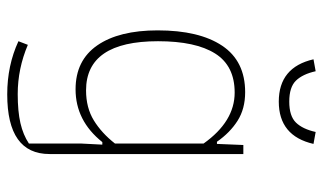

<svg xmlns="http://www.w3.org/2000/svg" viewBox="-201 -507 893 531"><g transform="rotate(90 245.5 -241.5)"><path d="M144 -662 177 -668Q185 -632 203 -613.5Q221 -595 261 -595Q301 -595 319 -613.5Q337 -632 345 -668L378 -662Q356 -566 261 -566Q166 -566 144 -662ZM94 154 104 128Q170 156 240 156Q288 156 320.5 148.5Q353 141 377 125V-20L380 -78H373Q314 -4 227 -4Q147 -4 105.5 -64Q64 -124 64 -231Q64 -346 106.5 -409.5Q149 -473 235 -473Q281 -473 314 -452Q347 -431 372 -395H378L381 -468H406V68Q406 185 241 185Q161 185 94 154ZM377 -113V-358Q316 -444 236 -444Q162 -444 128 -390Q94 -336 94 -232Q94 -33 230 -33Q278 -33 313 -54.5Q348 -76 377 -113Z"/></g></svg>

Font: Athiti ExtraLight
Style: Regular
Weight: 275
Designer: CadsonDemak Team
Foundry: CadsonDemak
Version: Version 1.033